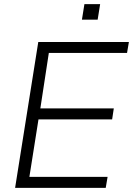

<svg xmlns="http://www.w3.org/2000/svg" viewBox="-20 -908 643 928"><path d="M53 0 165 -705H603L594 -652H216L175 -384H530L522 -331H166L122 -53H500L491 0ZM376 -813 388 -888H464L452 -813Z"/></svg>

Font: Mulish ExtraLight Light
Style: Italic
Weight: 300
Italic angle: -9°
Version: Version 3.603